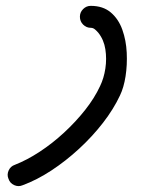

<svg xmlns="http://www.w3.org/2000/svg" viewBox="-20 -598 514 656"><path d="M253 -541Q253 -556 264 -567Q275 -578 290 -578Q332 -578 358.5 -555.5Q385 -533 398 -496.5Q411 -460 413 -418Q415 -376 409 -337.5Q403 -299 390 -272Q368 -225 332 -178.5Q296 -132 250.5 -90Q205 -48 155.5 -15.5Q106 17 57 35Q43 41 28.5 34.5Q14 28 9 13Q3 -1 9.5 -15.5Q16 -30 31 -35Q72 -51 115.5 -79.5Q159 -108 199 -145Q239 -182 271 -222.5Q303 -263 322 -304Q335 -331 340 -364Q345 -397 340 -429.5Q335 -462 316 -486Q311 -492 304.5 -497.5Q298 -503 290 -503Q275 -503 264 -514Q253 -525 253 -541Z"/></svg>

Font: FRB American Cursive Guidelines Extrabold
Style: Bold Italic
Weight: 800
Italic angle: -25°
Version: Version 2.0;Modular Font Editor K font №1